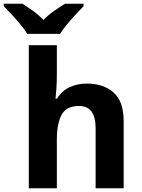

<svg xmlns="http://www.w3.org/2000/svg" viewBox="-75 -1000 752 1020"><path d="M227 -760V-605Q227 -565 224.5 -528Q222 -491 220 -476H228Q254 -518 295 -537Q336 -556 386 -556Q475 -556 528.5 -508.5Q582 -461 582 -356V0H433V-319Q433 -437 345 -437Q278 -437 252.5 -390.5Q227 -344 227 -257V0H78V-760ZM70 -820Q56 -843 33.5 -870Q11 -897 -13 -923Q-37 -949 -55 -967V-980H44Q70 -964 100 -942.5Q130 -921 156 -894Q182 -921 213 -942.5Q244 -964 270 -980H369V-967Q351 -949 327 -923Q303 -897 280.5 -870Q258 -843 244 -820Z"/></svg>

Font: Noto IKEA Arabic
Style: Bold
Weight: 700
Designer: Monotype Design Team
Foundry: Monotype Imaging Inc.
Version: Version 1.200